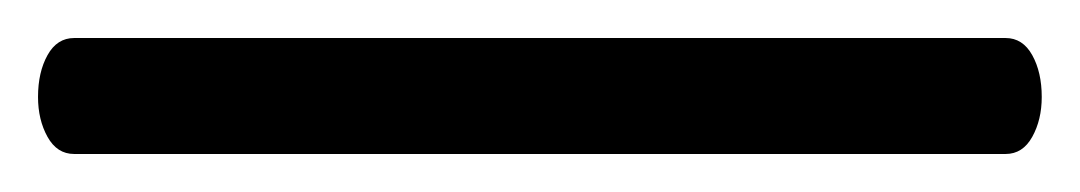

<svg xmlns="http://www.w3.org/2000/svg" viewBox="-34 96 568 101"><path d="M-14 147Q-14 134 -9 125Q-4 116 5 116H495Q504 116 509 125Q514 134 514 147Q514 159 509 168Q504 177 495 177H5Q-4 177 -9 168Q-14 159 -14 147Z"/></svg>

Font: Iansui
Style: Regular
Weight: 400
Designer: But Ko / Fontworks Inc.
Foundry: zi-hi.com / Fontworks Inc.
Version: Version 1.002